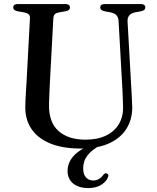

<svg xmlns="http://www.w3.org/2000/svg" viewBox="-20 -720 776 952"><path d="M469.5 -17.5 479.5 -1Q435.5 22.5 414 50.2Q392.5 78 392.5 115Q392.5 145 406.8 160Q421 175 442 175Q457.5 175 470.8 167.2Q484 159.5 492.5 146.5Q496.5 142 500 140.2Q503.5 138.5 508.5 139.5Q513 140.5 516 145.2Q519 150 515.5 158Q509 178.5 483.2 195.5Q457.5 212.5 418.5 212.5Q369.5 212.5 342.2 189.5Q315 166.5 315 127Q315 97.5 331 71.5Q347 45.5 381.2 23.2Q415.5 1 469.5 -17.5ZM586 -294.5 568 -615Q567 -633.5 558 -643.8Q549 -654 529 -658.5L499 -664Q486.5 -667 481.8 -671.5Q477 -676 477 -683.5Q477 -691 483 -695.5Q489 -700 499.5 -700H678Q689 -700 694.8 -695.5Q700.5 -691 700.5 -683.5Q700.5 -676 695.5 -671.2Q690.5 -666.5 678 -664L651 -659Q628 -654 619.8 -642.2Q611.5 -630.5 612.5 -613L630.5 -294.5Q632 -269.5 633.2 -245.2Q634.5 -221 635.5 -194.5Q637.5 -133.5 609.5 -85.8Q581.5 -38 524.2 -10.8Q467 16.5 380.5 16.5Q289 16.5 227.2 -9.5Q165.5 -35.5 134.8 -82.5Q104 -129.5 105.5 -192.5Q105.5 -206 106.5 -226.5Q107.5 -247 109 -271.5Q110.5 -296 112 -320.5L128.5 -629Q129.5 -642.5 121.8 -649.2Q114 -656 97 -659L67.5 -664Q45.5 -668.5 45.5 -683Q45.5 -691 51.2 -695.5Q57 -700 68 -700H304Q315 -700 321 -695.5Q327 -691 327 -683Q327 -676 322 -671.2Q317 -666.5 304.5 -664L274.5 -659Q259.5 -656.5 252.5 -650Q245.5 -643.5 244.5 -629.5L228 -322.5Q226 -286 224.8 -256.2Q223.5 -226.5 223 -202Q221.5 -114 269.8 -70.8Q318 -27.5 404 -27.5Q463 -27.5 505 -47.5Q547 -67.5 569.5 -105Q592 -142.5 590 -194Q589.5 -228 588.2 -251.5Q587 -275 586 -294.5Z"/></svg>

Font: Fraunces 28pt
Style: Regular
Weight: 400
Version: Version 1.000;[b76b70a41]